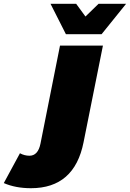

<svg xmlns="http://www.w3.org/2000/svg" viewBox="-203 -787 684 1011"><path d="M-40 204Q-121 204 -183 177L-98 20Q-74 33 -48 33Q-3 33 10 -30L113 -547H339L237 -38Q189 204 -40 204ZM144 -607 63 -767H198L247 -700L316 -767H461L332 -607Z"/></svg>

Font: Montserrat Black
Style: Italic
Weight: 900
Italic angle: -11.3°
Designer: Julieta Ulanovsky
Foundry: Julieta Ulanovsky
Version: Version 9.000; ttfautohint (v1.8.4.7-5d5b)